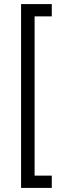

<svg xmlns="http://www.w3.org/2000/svg" viewBox="-20 -780 326 938"><path d="M233 138H83V-760H233V-700H149V78H233Z"/></svg>

Font: IBM Plex Sans Condensed
Style: Regular
Weight: 400
Width: 3
Designer: Mike Abbink, Paul van der Laan, Pieter van Rosmalen
Foundry: Bold Monday
Version: Version 3.201